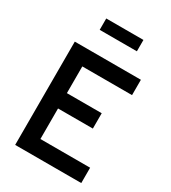

<svg xmlns="http://www.w3.org/2000/svg" viewBox="-217 -1018 1002 1127"><g transform="rotate(30 284.0 -455.0)"><path d="M163 -910H415V-833H163ZM71 -700H519V-596H182V-415H418V-311H182V-104H519V0H71Z"/></g></svg>

Font: Haskoy SemiBold
Style: Regular
Weight: 600
Designer: Ertekin Erdin
Foundry: Ertekin Erdin
Version: Version 1.500; ttfautohint (v1.8.3)